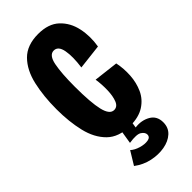

<svg xmlns="http://www.w3.org/2000/svg" viewBox="-231 -585 810 810"><g transform="rotate(-45 174.5 -179.5)"><path d="M187 11Q120 11 83 -25.5Q46 -62 31.5 -123Q17 -184 17 -258Q17 -336 31.5 -399.5Q46 -463 83 -500.5Q120 -538 187 -538Q248 -538 282 -506Q316 -474 326.5 -424.5Q337 -375 328 -322L216 -309Q224 -367 217 -404.5Q210 -442 184 -442Q157 -442 148 -396.5Q139 -351 139 -272Q139 -176 150 -130Q161 -84 187 -84Q207 -84 216 -106.5Q225 -129 226 -163Q227 -197 222 -230L332 -217Q340 -179 337.5 -139Q335 -99 319.5 -65Q304 -31 271.5 -10Q239 11 187 11ZM79 142 115 83Q129 96 152.5 103Q176 110 194.5 107Q213 104 213 88Q213 75 197.5 64.5Q182 54 136 61L147 -7H205L199 32Q237 27 267 44Q297 61 297 99Q297 131 275.5 150.5Q254 170 220 176Q186 182 148.5 174Q111 166 79 142Z"/></g></svg>

Font: Bricolage Grotesque 48pt Condensed SemiBold
Style: Regular
Weight: 600
Width: 3
Designer: Mathieu Triay
Foundry: Atelier Triay
Version: Version 1.000; ttfautohint (v1.8.4.7-5d5b);gftools[0.9.32]